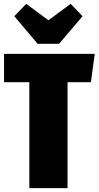

<svg xmlns="http://www.w3.org/2000/svg" viewBox="-20 -975 511 995"><path d="M471 -696 451 -549H330V0H132V-549H1V-696ZM346 -955 408 -891 286 -748H175L54 -891L116 -955L231 -870Z"/></svg>

Font: Fira Sans Extra Condensed Black
Style: Regular
Weight: 900
Width: 1
Designer: Carrois Corporate & Edenspiekermann AG
Foundry: Carrois Corporate GbR & Edenspiekermann AG
Version: Version 4.203